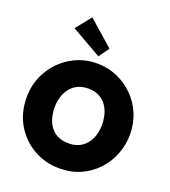

<svg xmlns="http://www.w3.org/2000/svg" viewBox="-165 -1047 1040 1177"><g transform="rotate(20 355.0 -458.0)"><path d="M359.5 12Q267 12 190.5 -31.5Q114 -75 68.2 -152Q22.5 -229 22.5 -330.5Q22.5 -425 67.8 -502.5Q113 -580 189.5 -626Q266 -672 359.5 -672Q427 -672 487.8 -646.5Q548.5 -621 595.2 -575.2Q642 -529.5 669 -467Q696 -404.5 696 -330.5Q696 -264 672.2 -202.5Q648.5 -141 604.2 -92.8Q560 -44.5 498 -16.2Q436 12 359.5 12ZM359.5 -151.5Q432 -151.5 473.2 -200.8Q514.5 -250 514.5 -330.5Q514.5 -359.5 507 -390.8Q499.5 -422 481.8 -448.8Q464 -475.5 434 -492.2Q404 -509 359.5 -509Q310 -509 275.2 -485.2Q240.5 -461.5 222.5 -421Q204.5 -380.5 204.5 -330.5Q204.5 -259.5 237 -210.5Q277 -151.5 359.5 -151.5ZM349.5 -715.5 153.5 -827.5 233 -927.5 398 -782.5Z"/></g></svg>

Font: Lucymar Sans ExtraBold
Style: Regular
Weight: 800
Foundry: The League of Moveable Type (original font) / Main changes by Cristiano Sobral with portions from Mirco Monsees
Version: Version 2.001;August 30, 2020;FontCreator 13.0.0.2681 64-bit